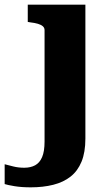

<svg xmlns="http://www.w3.org/2000/svg" viewBox="-93 -560 463 823"><path d="M98 47V-431Q98 -441 90.5 -447.5Q83 -454 69.5 -458Q56 -462 38 -464L26 -466V-540H273V34Q273 93 256.5 133Q240 173 209.5 197Q179 221 135.5 232Q92 243 39 243Q-1 243 -31 238Q-61 233 -73 229V144Q-58 148 -36 153.5Q-14 159 11 159Q38 159 57.5 148.5Q77 138 87.5 113.5Q98 89 98 47Z"/></svg>

Font: Roboto Serif 20pt
Style: Bold
Weight: 700
Version: Version 1.008